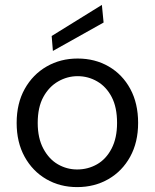

<svg xmlns="http://www.w3.org/2000/svg" viewBox="-20 -752 633 784"><path d="M295 12Q225 12 169 -20.5Q113 -53 80.5 -112Q48 -171 48 -250Q48 -330 81 -389Q114 -448 170.5 -480.5Q227 -513 297 -513Q368 -513 424 -480.5Q480 -448 512 -389Q544 -330 544 -250Q544 -171 511.5 -112Q479 -53 422.5 -20.5Q366 12 295 12ZM295 -60Q339 -60 376 -81Q413 -102 435.5 -145Q458 -188 458 -250Q458 -314 436 -356Q414 -398 377 -419.5Q340 -441 297 -441Q255 -441 217.5 -419.5Q180 -398 157 -356Q134 -314 134 -250Q134 -188 157 -145Q180 -102 216.5 -81Q253 -60 295 -60ZM196 -544 191 -605 396 -732 403 -660Z"/></svg>

Font: DM Sans 18pt
Style: Regular
Weight: 400
Designer: Colophon Foundry, Jonny Pinhorn
Foundry: Colophon Foundry
Version: Version 4.004;gftools[0.9.30]